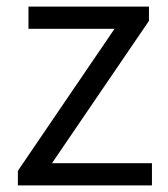

<svg xmlns="http://www.w3.org/2000/svg" viewBox="-20 -560 508 580"><path d="M34 -44 326 -473H66V-540H430V-497L137 -67H439V0H34Z"/></svg>

Font: KaiGen Gothic SC Normal
Style: Regular
Weight: 300
Designer: Ryoko NISHIZUKA Ë•øÂ°öÊ∂ºÂ≠ê (kana & ideographs); Paul D. Hunt (Latin, Greek & Cyrillic); Wenlong ZHANG Âº†ÊñáÈæô (bopom
Version: Version 1.001 October 10, 2014